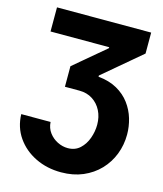

<svg xmlns="http://www.w3.org/2000/svg" viewBox="-132 -825 952 1119"><g transform="rotate(15 344.0 -265.5)"><path d="M31.2 -72.4H208.1Q210.2 -35.9 230.6 -8.5Q251.1 18.8 281.4 33.9Q311.8 49 343.4 49Q387.8 49 416.9 22Q446 -5 460.4 -45.6Q474.8 -86.3 474.8 -127.1Q474.8 -173.7 456 -210.9Q437.1 -248.2 403.1 -270.2Q369 -292.3 322.8 -292.3H235.8V-416.2L425.4 -576V-581.7H71.4V-727.3H639.6V-600.9L409.8 -406.6V-399.5Q475.9 -393.1 523.1 -366.5Q570.3 -339.8 600.1 -299.7Q630 -259.6 644 -212.2Q658 -164.8 658 -116.8Q658 -54 636.2 2.5Q614.3 58.9 573 102.3Q531.6 145.6 473.4 170.5Q415.1 195.3 342 195.3Q256.7 195.3 187 161.2Q117.2 127.1 75.3 66.8Q33.4 6.4 31.2 -72.4Z"/></g></svg>

Font: Inter UI Extra Bold
Style: Regular
Weight: 800
Designer: Rasmus Andersson
Foundry: rsms
Version: 3.2;8d6f07862